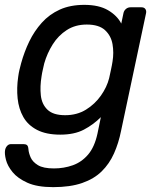

<svg xmlns="http://www.w3.org/2000/svg" viewBox="-39 -550 654 790"><path d="M180 220Q114 220 74 202Q34 184 13 158.5Q-8 133 -14.5 107.5Q-21 82 -18 67Q-16 57 -9.5 50Q-3 43 6 43H58Q67 43 72 47Q77 51 78 64Q79 79 87 97.5Q95 116 117 129.5Q139 143 183 143Q224 143 260.5 130Q297 117 323.5 86Q350 55 362 0L376 -68Q345 -37 306 -16.5Q267 4 209 4Q151 4 113.5 -15.5Q76 -35 57 -68.5Q38 -102 33.5 -145Q29 -188 36 -235Q38 -250 41 -262.5Q44 -275 48 -290Q61 -337 81.5 -379.5Q102 -422 133 -456.5Q164 -491 207 -510.5Q250 -530 308 -530Q368 -530 405.5 -508Q443 -486 460 -453L469 -496Q471 -506 479 -513Q487 -520 498 -520H543Q554 -520 559 -513Q564 -506 562 -496L459 -11Q449 39 430 81.5Q411 124 379.5 155Q348 186 299 203Q250 220 180 220ZM229 -76Q278 -76 315 -99Q352 -122 376.5 -157Q401 -192 410 -228Q413 -242 417.5 -262.5Q422 -283 424 -297Q430 -333 424 -368Q418 -403 393 -426Q368 -449 318 -449Q271 -449 236 -426.5Q201 -404 178 -367.5Q155 -331 143 -289Q140 -275 137 -262.5Q134 -250 132 -236Q125 -194 129 -157.5Q133 -121 156.5 -98.5Q180 -76 229 -76Z"/></svg>

Font: Rubik
Style: Italic
Weight: 400
Italic angle: -12°
Designer: Hubert and Fischer
Foundry: Hubert and Fischer
Version: Version 2.300;gftools[0.9.30]